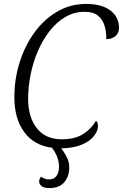

<svg xmlns="http://www.w3.org/2000/svg" viewBox="-20 -744 625 976"><path d="M231 212Q204 212 191.5 202Q179 192 179 179Q179 165 189 154Q197 160 206.5 164Q216 168 230 168Q254 168 267 150.5Q280 133 280 104Q280 54 244 7Q152 -5 102.5 -73.5Q53 -142 53 -249Q53 -341 79.5 -426Q106 -511 154.5 -578Q203 -645 270 -684.5Q337 -724 418 -724Q498 -724 541.5 -690.5Q585 -657 585 -602Q585 -576 567 -560.5Q549 -545 520 -545Q521 -581 511.5 -613Q502 -645 478 -664.5Q454 -684 410 -684Q357 -684 312 -657.5Q267 -631 232 -586Q197 -541 172.5 -484Q148 -427 135.5 -364.5Q123 -302 123 -241Q123 -149 167 -92.5Q211 -36 294 -36Q361 -36 402.5 -62.5Q444 -89 468 -130Q478 -122 478 -104Q478 -79 458 -53Q438 -27 396.5 -9Q355 9 291 10Q305 27 318.5 52.5Q332 78 332 108Q332 152 307 182Q282 212 231 212Z"/></svg>

Font: Noto Serif SemiCondensed Light
Style: Italic
Weight: 300
Width: 4
Italic angle: -12°
Designer: Monotype Design Team
Foundry: Monotype Imaging Inc.
Version: Version 2.013; ttfautohint (v1.8.4.7-5d5b)